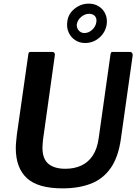

<svg xmlns="http://www.w3.org/2000/svg" viewBox="-20 -1028 757 1058"><path d="M646 -262Q632 -162 590 -102Q548 -42 481 -16Q414 10 325 10Q189 10 128 -46.5Q67 -103 67 -212Q67 -229 69 -248Q71 -267 73 -287L136 -728Q137 -737 140 -739.5Q143 -742 149 -742H268Q276 -742 280 -736Q284 -730 282 -722L217 -258Q216 -246 215 -235.5Q214 -225 214 -214Q214 -153 246.5 -125.5Q279 -98 340 -98Q389 -98 427.5 -115.5Q466 -133 491 -170.5Q516 -208 524 -268L589 -729Q591 -737 593 -739.5Q595 -742 602 -742H697Q704 -742 708 -736Q712 -730 711 -722L646 -262ZM568 -894Q561 -849 527 -820Q493 -791 449 -791Q418 -791 394 -807Q370 -823 358 -850Q346 -877 351 -910Q356 -952 391 -980Q426 -1008 469 -1008Q501 -1008 525 -992.5Q549 -977 560.5 -951.5Q572 -926 568 -894ZM511 -907Q514 -928 502.5 -940Q491 -952 471 -952Q448 -952 427.5 -935Q407 -918 403 -893Q402 -874 414 -860Q426 -846 445 -846Q469 -846 488.5 -864.5Q508 -883 511 -907Z"/></svg>

Font: Libre Franklin SemiBold
Style: Italic
Weight: 600
Italic angle: -8°
Designer: Pablo Impallari, Rodrigo Fuenzalida, Nhung Nguyen
Foundry: Impallari Type
Version: Version 3.000